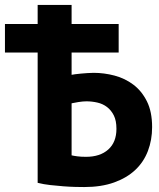

<svg xmlns="http://www.w3.org/2000/svg" viewBox="-20 -745 640 775"><path d="M0 -648H132V-725H269V-648H459V-533H269V-443Q274 -444 284.5 -445.5Q295 -447 307.5 -448Q320 -449 333 -450Q346 -451 358 -451Q400 -451 442 -440Q484 -429 518 -403.5Q552 -378 573 -336Q594 -294 594 -232Q594 -180 577 -135.5Q560 -91 526 -59Q492 -27 440.5 -8.5Q389 10 320 10Q306 10 284 9.5Q262 9 236 7Q210 5 183 2Q156 -1 132 -7V-533H0ZM327 -112Q384 -112 417 -141.5Q450 -171 450 -225Q450 -258 439.5 -279Q429 -300 412 -313Q395 -326 373 -331Q351 -336 329 -336Q315 -336 296 -333Q277 -330 269 -328V-118Q277 -116 292 -114Q307 -112 327 -112Z"/></svg>

Font: PT Mono
Style: Bold
Weight: 700
Monospace: yes
Designer: A.Korolkova, I.Chaeva
Foundry: ParaType Ltd
Version: Version 1.000 OFL